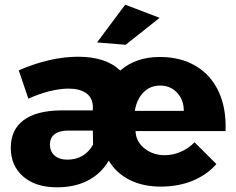

<svg xmlns="http://www.w3.org/2000/svg" viewBox="-20 -790 1005 819"><path d="M682 -128Q717 -128 750 -142Q783 -156 810 -183L903 -90Q861 -43 800.5 -18.5Q740 6 666 6Q590 6 533 -22.5Q476 -51 444 -105Q412 -50 356 -20.5Q300 9 223 9Q132 9 79 -37Q26 -83 26 -159Q26 -236 79.5 -276.5Q133 -317 234 -319H376V-338Q374 -374 347 -393Q320 -412 272 -412Q236 -412 191.5 -401Q147 -390 101 -369L60 -490Q194 -548 313 -548Q432 -548 493 -489Q559 -547 662 -547Q751 -547 816 -508Q881 -469 913.5 -397.5Q946 -326 942 -231H558L559 -221Q564 -181 599.5 -154.5Q635 -128 682 -128ZM663 -425Q620 -425 591.5 -395.5Q563 -366 555 -317H764Q764 -364 735.5 -394.5Q707 -425 663 -425ZM193 -174Q193 -144 213 -126.5Q233 -109 267 -109Q303 -109 331 -125Q359 -141 377 -173L376 -233H271Q233 -233 213 -217.5Q193 -202 193 -174ZM514 -770 661 -714 516 -599 394 -609Z"/></svg>

Font: Gontserrat
Style: Bold
Weight: 700
Designer: Julieta Ulanovsky
Foundry: Julieta Ulanovsky
Version: Version 6.001